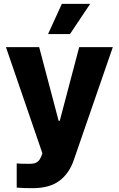

<svg xmlns="http://www.w3.org/2000/svg" viewBox="-20 -774 614 993"><path d="M66.4 196.3V71.3Q87.9 73.2 130.9 73.2Q147 73.2 157.5 70.8Q168 68.4 177.2 60.1Q186.5 51.8 193.4 35.2L199.2 18.6L10.7 -530.3H182.6L283.2 -149.4H289.1L389.6 -530.3H563.5L362.3 51.8Q338.9 122.1 287.8 160.6Q236.8 199.2 148.4 199.2Q98.6 199.2 66.4 196.3ZM299.8 -753.9H446.3L341.8 -597.7H228.5Z"/></svg>

Font: Pretendard Std ExtraBold
Style: Regular
Weight: 800
Designer: Base glyphs from Inter by Rasmus Andersson; Hangeul glyphs from Noto Sans CJK(Source Han Sans) by Jang Soo-young and Kan
Foundry: Kil Hyung-jin
Version: Version 1.309